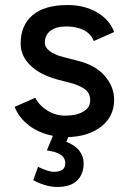

<svg xmlns="http://www.w3.org/2000/svg" viewBox="-20 -532 506 762"><path d="M112 183 131 130Q173 150 193 150Q239 150 239 117Q239 94 221 82Q203 70 166 65L190 7Q134 -4 94.5 -34.5Q55 -65 38 -108L120 -144Q136 -113 168.5 -93Q201 -73 239 -73Q283 -73 310.5 -89Q338 -105 338 -134Q338 -161 318 -177Q298 -193 256 -204L209 -216Q139 -235 100.5 -272.5Q62 -310 62 -359Q62 -432 109.5 -472Q157 -512 248 -512Q315 -512 365 -483Q415 -454 433 -405L352 -369Q341 -398 312.5 -412.5Q284 -427 243 -427Q203 -427 180.5 -410Q158 -393 158 -362Q158 -344 177.5 -329Q197 -314 234 -305L288 -291Q358 -274 395.5 -231Q433 -188 433 -136Q433 -70 382 -30Q331 10 251 12L243 31Q278 44 295 66.5Q312 89 312 116Q312 159 286 184.5Q260 210 207 210Q162 210 112 183Z"/></svg>

Font: Oak Sans Medium
Style: Regular
Weight: 500
Designer: Erik Kennedy, Walven
Foundry: Erik Kennedy, Walven
Version: Version 1.000